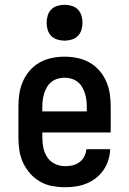

<svg xmlns="http://www.w3.org/2000/svg" viewBox="-20 -775 540 803"><path d="M252 8Q225 8 198 3Q171 -2 147.5 -15.5Q124 -29 106 -49.5Q88 -70 76.5 -94.5Q65 -119 61 -146Q57 -173 57 -200V-330Q57 -357 61 -383.5Q65 -410 76 -435Q87 -460 105 -480.5Q123 -501 146.5 -514Q170 -527 196.5 -532.5Q223 -538 250 -538Q277 -538 303.5 -532.5Q330 -527 353.5 -514Q377 -501 395 -480.5Q413 -460 424 -435Q435 -410 439 -383.5Q443 -357 443 -330V-221H157V-200Q157 -178 161.5 -156.5Q166 -135 178 -117Q190 -99 210 -89.5Q230 -80 252 -80Q268 -80 283.5 -83.5Q299 -87 312 -96.5Q325 -106 332.5 -120.5Q340 -135 341 -151H441Q440 -128 433 -105.5Q426 -83 413 -64Q400 -45 381.5 -30.5Q363 -16 342 -7.5Q321 1 298 4.5Q275 8 252 8ZM343 -309V-330Q343 -344 341 -358.5Q339 -373 334.5 -386.5Q330 -400 322.5 -412.5Q315 -425 303.5 -433.5Q292 -442 278 -446Q264 -450 250 -450Q236 -450 222 -446Q208 -442 196.5 -433.5Q185 -425 177.5 -412.5Q170 -400 165.5 -386.5Q161 -373 159 -358.5Q157 -344 157 -330V-309ZM250 -605Q235 -605 220 -609.5Q205 -614 194.5 -624.5Q184 -635 179.5 -650Q175 -665 175 -680Q175 -695 179.5 -710Q184 -725 194.5 -735.5Q205 -746 220 -750.5Q235 -755 250 -755Q265 -755 280 -750.5Q295 -746 305.5 -735.5Q316 -725 320.5 -710Q325 -695 325 -680Q325 -665 320.5 -650Q316 -635 305.5 -624.5Q295 -614 280 -609.5Q265 -605 250 -605Z"/></svg>

Font: Iosevka Slab Semibold
Style: Regular
Weight: 600
Monospace: yes
Designer: Belleve Invis
Foundry: Belleve Invis
Version: Version 11.1.1; ttfautohint (v1.8.3)